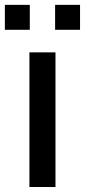

<svg xmlns="http://www.w3.org/2000/svg" viewBox="-38 -750 342 770"><path d="M283 -630.5V-730.5H183V-630.5ZM81.5 -630.5V-730.5H-18.5V-630.5ZM184.5 0V-540H80V0Z"/></svg>

Font: Vela Sans SemBd
Style: Regular
Weight: 600
Designer: Principal design: Mikhail Sharanda - project Manrope.
Design modification: Ravid Balaliev
Foundry: Mikhail Sharanda
Version: Version 1.001